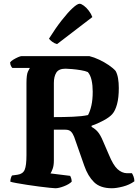

<svg xmlns="http://www.w3.org/2000/svg" viewBox="-20 -1003 736 1023"><path d="M275 0Q268 0 244.5 -2.5Q221 -5 189 -9Q157 -13 125 -18Q93 -23 68 -27.5Q43 -32 35 -35Q35 -45 38 -54.5Q41 -64 44 -68L73 -72Q102 -76 111.5 -98.5Q121 -121 121 -176V-560Q121 -606 129 -622Q137 -638 139 -641H46Q43 -643 38.5 -651.5Q34 -660 34 -671Q39 -678 51.5 -685.5Q64 -693 76.5 -698.5Q89 -704 95 -704H456Q481 -698 508.5 -685Q536 -672 559.5 -656Q583 -640 596 -625Q605 -609 609 -585.5Q613 -562 613 -534Q613 -482 603.5 -447.5Q594 -413 579 -396Q565 -379 531.5 -361Q498 -343 468 -333V-327Q488 -316 501.5 -300Q515 -284 528 -253L560 -179Q583 -123 606 -102Q629 -81 656 -80H683Q687 -74 691.5 -62.5Q696 -51 696 -37Q670 -18 635 -9Q600 0 576 0Q514 0 481 -32.5Q448 -65 429 -120L375 -274Q368 -292 358 -302Q348 -312 328 -312H267V-148Q267 -121 260.5 -103.5Q254 -86 249 -79L354 -66Q356 -63 359 -54Q362 -45 362 -35Q348 -21 320.5 -10.5Q293 0 275 0ZM267 -379Q320 -379 368.5 -381Q417 -383 449 -390Q460 -410 467 -441Q474 -472 474 -515Q474 -548 468 -575.5Q462 -603 448 -619Q435 -625 411 -629Q387 -633 363.5 -635Q340 -637 329 -637Q293 -637 280 -616Q267 -595 267 -561ZM284 -768Q269 -772 257.5 -781Q246 -790 241 -797Q276 -853 309 -895Q342 -937 367 -960Q392 -983 404 -983Q413 -983 427 -972.5Q441 -962 453.5 -945.5Q466 -929 472 -912Z"/></svg>

Font: Texturina 72pt ExtraBold
Style: Regular
Weight: 800
Designer: Guillermo Torres Carreño
Foundry: Omnibus-Type
Version: Version 1.002; ttfautohint (v1.8.3)